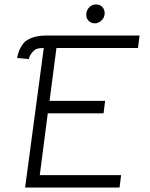

<svg xmlns="http://www.w3.org/2000/svg" viewBox="-20 -844 674 864"><path d="M131 -614Q124 -609 117.5 -598Q111 -587 110 -578L57 -583Q65 -629 94 -658Q112 -671 132.5 -677Q153 -683 183 -684H608L601 -628H234L203 -390H453L446 -334H195L159 -56H525L518 0H93L177 -628Q158 -628 148 -625Q138 -622 131 -614ZM368 -777Q368 -797 381 -810.5Q394 -824 412 -824Q429 -824 440 -813Q451 -802 451 -785Q451 -766 437.5 -752.5Q424 -739 406 -739Q390 -739 379 -750Q368 -761 368 -777Z"/></svg>

Font: Bellota
Style: Italic
Weight: 400
Italic angle: -7.5°
Designer: Kemie Guaida
Foundry: Kemie Guaida
Version: Version 4.001